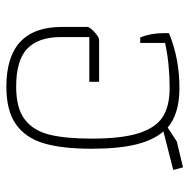

<svg xmlns="http://www.w3.org/2000/svg" viewBox="-16 -554 581 588"><g transform="rotate(90 274.0 -260.5)"><path d="M63 -160V-238Q63 -245 78.5 -259.5Q94 -274 103 -274H231V-244H94V-157Q94 -88 129.5 -54Q165 -20 246 -20Q312 -20 346.5 -46.5Q381 -73 393 -122.5Q405 -172 405 -251Q405 -343 388.5 -395Q372 -447 339 -468.5Q306 -490 250 -490Q175 -490 112 -476V-400H95Q82 -434 82 -470V-488Q159 -520 251 -520Q329 -520 371 -484L414 -512L493 -531L501 -501L383 -471Q410 -440 423 -386.5Q436 -333 436 -251Q436 -161 419.5 -105Q403 -49 361.5 -19.5Q320 10 246 10Q63 10 63 -160Z"/></g></svg>

Font: Athiti ExtraLight
Style: Regular
Weight: 250
Version: Version 1.032